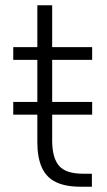

<svg xmlns="http://www.w3.org/2000/svg" viewBox="-20 -705 403 725"><path d="M283 0Q227 0 191 -17.5Q155 -35 138 -72.5Q121 -110 121 -168V-272H30V-320H121V-479H30V-527H121V-685H177V-527H328V-479H177V-320H328V-272H177V-174Q177 -110 202.5 -79.5Q228 -49 294 -49H327V0Z"/></svg>

Font: Onest ExtraLight
Style: Regular
Weight: 250
Designer: Dmitri Voloshin, Andrey Kudryavtsev
Foundry: Dmitri Voloshin, Andrey Kudryavtsev
Version: Version 1.000;gftools[0.9.33]